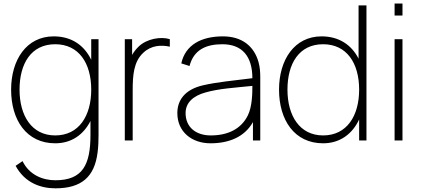

<svg xmlns="http://www.w3.org/2000/svg" viewBox="-20 -780 2338 1066"><path d="M486.5 -562.5V-447.9C447.9 -528.1 378.1 -578.1 278.1 -578.1C127.1 -578.1 41.7 -447.9 41.7 -282.3C41.7 -113.5 127.1 15.6 286.5 15.6C377.1 15.6 443.8 -32.3 482.3 -108.3V-31.3C482.3 135.4 438.5 220.8 287.5 220.8C217.7 220.8 142.7 191.7 105.2 114.6L66.7 140.6C117.7 235.4 206.3 265.6 287.5 265.6C432.3 265.6 505.2 202.1 521.9 65.6C526 34.4 527.1 3.1 527.1 -31.3V-562.5ZM286.5 -28.1C156.2 -28.1 88.5 -137.5 88.5 -282.3C88.5 -426 152.1 -534.4 286.5 -534.4C417.7 -534.4 486.5 -429.2 486.5 -282.3C486.5 -137.5 418.8 -28.1 286.5 -28.1Z M749 -520.8C734.4 -506.3 722.9 -491.7 713.5 -475V-562.5H672.9V0H716.7V-277.1C716.7 -362.5 721.9 -437.5 776 -487.5C820.8 -529.2 876 -531.2 922.9 -520.8V-562.5C874 -578.1 794.8 -565.6 749 -520.8Z M1425 0V-352.1C1425 -381.2 1422.9 -407.3 1415.6 -434.4C1390.6 -525 1321.9 -578.1 1217.7 -578.1C1097.9 -578.1 1009.4 -531.2 986.5 -428.1L1032.3 -413.5C1055.2 -502.1 1121.9 -534.4 1214.6 -534.4C1325 -534.4 1381.2 -466.7 1381.2 -345.8C1275 -332.3 1187.5 -325 1106.2 -306.2C1004.2 -282.3 964.6 -221.9 964.6 -152.1C964.6 -47.9 1044.8 15.6 1149 15.6C1250 15.6 1337.5 -18.8 1384.4 -102.1V0ZM1356.2 -139.6C1318.8 -63.5 1244.8 -28.1 1150 -28.1C1068.8 -28.1 1010.4 -72.9 1010.4 -152.1C1010.4 -210.4 1053.1 -247.9 1120.8 -266.7C1197.9 -288.5 1281.2 -292.7 1381.2 -303.1C1381.2 -261.5 1380.2 -188.5 1356.2 -139.6Z M1970.8 -750V-454.2C1932.3 -530.2 1862.5 -578.1 1765.6 -578.1C1614.6 -578.1 1529.2 -447.9 1529.2 -282.3C1529.2 -113.5 1614.6 15.6 1774 15.6C1867.7 15.6 1936.5 -36.5 1974 -116.7V0H2014.6V-750ZM1774 -28.1C1643.8 -28.1 1576 -137.5 1576 -282.3C1576 -426 1639.6 -534.4 1774 -534.4C1905.2 -534.4 1974 -429.2 1974 -282.3C1974 -137.5 1906.2 -28.1 1774 -28.1Z M2170.8 -760.4V-693.8H2214.6V-760.4ZM2170.8 -562.5H2214.6V0H2170.8Z"/></svg>

Font: Manrope3 Thin
Style: Regular
Weight: 100
Width: 4
Designer: Mikhail Sharanda
Foundry: Mikhail Sharanda
Version: Version 3.000;PS 003.000;hotconv 1.0.88;makeotf.lib2.5.64775